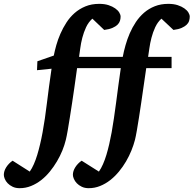

<svg xmlns="http://www.w3.org/2000/svg" viewBox="-150 -757 1014 1006"><path d="M844.2 -669.9Q844.2 -658.7 840.8 -647.7Q837.4 -636.7 827.9 -627.4Q818.4 -618.2 801.8 -610.8Q785.2 -603.5 758.8 -600.1L695.8 -659.2Q675.8 -641.1 663.3 -614.3Q650.9 -587.4 643.6 -558.8Q636.2 -530.3 632.6 -503.7Q628.9 -477.1 626 -459H749V-399.9H616.2Q614.3 -385.7 610.1 -357.7Q606 -329.6 600.8 -293.7Q595.7 -257.8 589.8 -217.8Q584 -177.7 578.1 -140.6Q572.3 -103.5 566.9 -72.5Q561.5 -41.5 557.1 -23.9Q550.3 2.4 538.6 31.5Q526.9 60.5 510.5 88.6Q494.1 116.7 473.1 142.1Q452.1 167.5 427.5 186.8Q402.8 206.1 374.5 217.5Q346.2 229 314.9 229Q293.9 229 278.3 221.4Q262.7 213.9 252.4 203.1Q242.2 192.4 237.1 180.2Q231.9 168 231.9 159.2Q231.9 139.2 244.6 119.1Q257.3 99.1 277.8 85L368.2 142.1Q379.9 125.5 389.6 103.3Q399.4 81.1 407.5 54.4Q415.5 27.8 422.4 -2.2Q429.2 -32.2 435.1 -64Q440.9 -97.2 446.8 -136.5Q452.6 -175.8 458.3 -219Q463.9 -262.2 470 -307.9Q476.1 -353.5 482.9 -399.9H253.9Q252 -385.7 248 -357.7Q244.1 -329.6 239 -293.7Q233.9 -257.8 227.8 -217.8Q221.7 -177.7 215.8 -140.6Q210 -103.5 204.6 -72.5Q199.2 -41.5 194.8 -23.9Q188.5 2.4 176.8 31.5Q165 60.5 148.4 88.6Q131.8 116.7 111.1 142.1Q90.3 167.5 65.7 186.8Q41 206.1 12.7 217.5Q-15.6 229 -46.9 229Q-68.4 229 -84 221.4Q-99.6 213.9 -109.9 203.1Q-120.1 192.4 -125 180.2Q-129.9 168 -129.9 159.2Q-129.9 139.2 -117.2 119.1Q-104.5 99.1 -84 85L5.9 142.1Q17.6 125.5 27.3 103.3Q37.1 81.1 45.2 54.4Q53.2 27.8 60.3 -2.2Q67.4 -32.2 73.2 -64Q85.9 -133.3 95.9 -217.3Q106 -301.3 120.1 -397L43.9 -389.2L45.9 -436L131.8 -465.8Q136.7 -490.7 145 -520.3Q153.3 -549.8 166.5 -580.1Q179.7 -610.4 197.8 -638.4Q215.8 -666.5 240.7 -688.5Q265.6 -710.4 297.6 -723.6Q329.6 -736.8 370.1 -736.8Q397.9 -736.8 418.7 -730Q439.5 -723.1 453.6 -713.1Q467.8 -703.1 474.9 -691.4Q481.9 -679.7 481.9 -669.9Q481.9 -658.7 478.5 -647.7Q475.1 -636.7 465.6 -627.4Q456.1 -618.2 439.2 -610.8Q422.4 -603.5 396 -600.1L334 -659.2Q313.5 -641.1 301 -614.3Q288.6 -587.4 281.2 -558.8Q273.9 -530.3 270.5 -503.7Q267.1 -477.1 264.2 -459H493.2Q498.5 -487.8 507.6 -519.8Q516.6 -551.8 530 -582.8Q543.5 -613.8 562 -641.6Q580.6 -669.4 605.2 -690.7Q629.9 -711.9 661.4 -724.4Q692.9 -736.8 731.9 -736.8Q759.8 -736.8 780.8 -730Q801.8 -723.1 815.9 -713.1Q830.1 -703.1 837.2 -691.4Q844.2 -679.7 844.2 -669.9Z"/></svg>

Font: Charis SIL Eur
Style: Bold Italic
Weight: 700
Italic angle: -11°
Foundry: SIL International
Version: Version 5.000